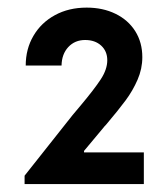

<svg xmlns="http://www.w3.org/2000/svg" viewBox="-20 -916 428 492"><path d="M43 -465.8 166 -621.1 186.5 -645.5Q221.7 -687.5 238.3 -712.9Q254.9 -738.3 254.9 -761.7Q254.9 -784.7 239.3 -799.1Q223.6 -813.5 198.2 -813.5Q171.9 -813.5 155 -795.4Q138.2 -777.3 137.7 -748H45.9Q45.9 -790.5 65.7 -824.2Q85.4 -857.9 120.8 -877.2Q156.2 -896.5 202.1 -896.5Q243.7 -896.5 276.1 -880.6Q308.6 -864.7 326.7 -835.9Q344.7 -807.1 344.7 -769.5Q344.7 -739.7 332.5 -711.7Q320.3 -683.6 302.2 -659.2Q284.2 -634.8 252 -596.7Q247.1 -591.8 245.1 -588.9L195.3 -529.3V-525.4H348.6V-444.3H43Z"/></svg>

Font: Reddit Sans Fudge SemiBold
Style: Regular
Weight: 600
Designer: Stephen Hutchings
Foundry: Reddit
Version: Version 1.011